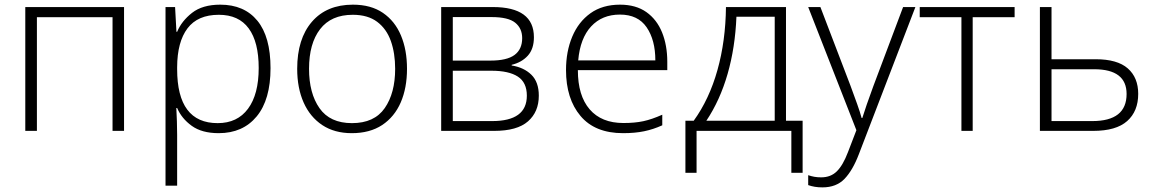

<svg xmlns="http://www.w3.org/2000/svg" viewBox="-20 -561 4958 823"><path d="M511.7 -530.8V0H462.4V-487.3H138.2V0H88.4V-530.8Z M924.3 -541Q1026.9 -541 1083.3 -472.2Q1139.6 -403.3 1139.6 -269Q1139.6 -133.8 1080.3 -62Q1021 9.8 917.5 9.8Q845.2 9.8 801.8 -21.7Q758.3 -53.2 739.3 -98.1H735.8Q737.3 -70.3 738.3 -40Q739.3 -9.8 739.3 17.1V234.9H689.5V-530.8H730.5L736.3 -424.8H739.3Q758.3 -470.7 803.2 -505.9Q848.1 -541 924.3 -541ZM918 -497.6Q827.6 -497.6 783.7 -439.5Q739.7 -381.3 739.3 -272.9V-264.6Q739.3 -33.2 913.1 -33.2Q997.6 -33.2 1043.2 -95Q1088.9 -156.7 1088.9 -269.5Q1088.9 -380.9 1046.1 -439.2Q1003.4 -497.6 918 -497.6Z M1724.6 -266.1Q1724.6 -184.1 1697.8 -122.1Q1670.9 -60.1 1618.2 -25.1Q1565.4 9.8 1487.8 9.8Q1413.6 9.8 1361.3 -24.9Q1309.1 -59.6 1281.5 -121.6Q1253.9 -183.6 1253.9 -266.1Q1253.9 -394.5 1317.1 -467.8Q1380.4 -541 1492.7 -541Q1569.8 -541 1621.3 -505.9Q1672.9 -470.7 1698.7 -408.9Q1724.6 -347.2 1724.6 -266.1ZM1304.7 -266.1Q1304.7 -161.1 1349.6 -97.2Q1394.5 -33.2 1488.8 -33.2Q1584.5 -33.2 1629.2 -97.7Q1673.8 -162.1 1673.8 -266.1Q1673.8 -333 1655.3 -385.3Q1636.7 -437.5 1596.7 -467.5Q1556.6 -497.6 1492.2 -497.6Q1399.4 -497.6 1352.1 -436Q1304.7 -374.5 1304.7 -266.1Z M2268.6 -401.4Q2268.6 -351.1 2242.4 -322.3Q2216.3 -293.5 2173.3 -283.2V-280.3Q2225.6 -272 2257.6 -240.7Q2289.6 -209.5 2289.6 -150.9Q2289.6 -81.5 2243.2 -40.8Q2196.8 0 2098.1 0H1871.1V-530.8H2092.3Q2268.6 -530.8 2268.6 -401.4ZM2218.3 -397.5Q2218.3 -439.5 2188.5 -463.6Q2158.7 -487.8 2087.4 -487.8H1920.9V-301.3H2082.5Q2152.8 -301.3 2185.5 -325.4Q2218.3 -349.6 2218.3 -397.5ZM2238.3 -150.9Q2238.3 -207.5 2199.7 -232.7Q2161.1 -257.8 2086.4 -257.8H1920.9V-42H2089.4Q2238.3 -42 2238.3 -150.9Z M2637.7 -541Q2705.6 -541 2750.5 -509.3Q2795.4 -477.5 2817.9 -422.1Q2840.3 -366.7 2840.3 -295.9V-260.3H2457Q2457 -150.9 2507.6 -92.3Q2558.1 -33.7 2652.3 -33.7Q2701.2 -33.7 2737.5 -41.5Q2773.9 -49.3 2818.8 -69.3V-23.9Q2779.8 -6.3 2740.7 1.7Q2701.7 9.8 2650.9 9.8Q2530.3 9.8 2468.3 -64Q2406.2 -137.7 2406.2 -260.7Q2406.2 -340.3 2432.9 -403.8Q2459.5 -467.3 2511 -504.2Q2562.5 -541 2637.7 -541ZM2637.2 -498.5Q2561 -498.5 2513.9 -447.8Q2466.8 -397 2458.5 -302.2H2789.1Q2789.1 -389.6 2751.7 -444.1Q2714.4 -498.5 2637.2 -498.5Z M3349.1 -530.8V-43.5H3420.4V179.7H3372.1V0H2965.8V179.7H2918V-43.5H2953.6Q3020.5 -136.2 3055.4 -261Q3090.3 -385.7 3091.8 -530.8ZM3300.8 -489.3H3136.7Q3131.3 -357.4 3098.9 -244.4Q3066.4 -131.3 3007.8 -43.5H3300.8Z M3444.3 -530.8H3496.6L3625.5 -193.8Q3642.1 -148.9 3654.3 -114.7Q3666.5 -80.6 3673.3 -55.2H3676.3Q3683.1 -77.6 3695.3 -113Q3707.5 -148.4 3723.6 -191.9L3851.1 -530.8H3903.8L3661.6 99.6Q3635.3 168.9 3600.1 205.6Q3564.9 242.2 3505.4 242.2Q3487.3 242.2 3472.7 239.7Q3458 237.3 3444.3 232.4V189.9Q3457 194.3 3470.5 196.8Q3483.9 199.2 3500 199.2Q3541 199.2 3567.1 173.3Q3593.3 147.5 3614.7 91.3L3650.9 -2.9Z M4329.1 -487.3H4149.4V0H4101.1V-487.3H3922.4V-530.8H4329.1Z M4487.3 -307.1H4676.3Q4769.5 -307.1 4814.2 -267.8Q4858.9 -228.5 4858.9 -158.7Q4858.9 -84 4811.5 -42Q4764.2 0 4666 0H4437.5V-530.8H4487.3ZM4809.1 -158.2Q4809.1 -264.2 4669.9 -264.2H4487.3V-42H4662.1Q4809.1 -42 4809.1 -158.2Z"/></svg>

Font: Open Sans Light
Style: Regular
Weight: 300
Designer: Monotype Design Team
Foundry: Monotype Imaging Inc.
Version: Version 3.000; ttfautohint (v1.8.4)